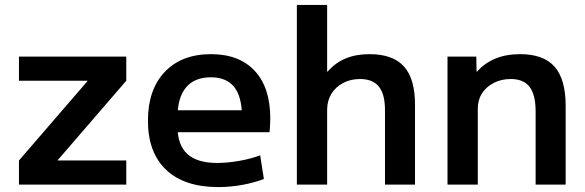

<svg xmlns="http://www.w3.org/2000/svg" viewBox="-20 -750 2377 780"><path d="M57 0V-98L335 -420V-422H57V-520H493V-422L215 -100V-98H493V0Z M867 10Q729 10 655 -60Q581 -130 581 -260Q581 -386 649.5 -458Q718 -530 837 -530Q952 -530 1015 -462Q1078 -394 1078 -269Q1078 -255 1077 -238Q1076 -221 1075 -213H649V-302H981L963 -275Q963 -357 931.5 -396.5Q900 -436 837 -436Q770 -436 735.5 -394.5Q701 -353 701 -272V-237Q701 -161 741 -124.5Q781 -88 862 -88Q904 -88 952 -96.5Q1000 -105 1037 -119L1052 -23Q1014 -8 965 1Q916 10 867 10Z M1186 0V-730H1309V-459H1311Q1342 -495 1384 -512.5Q1426 -530 1481 -530Q1577 -530 1622 -479Q1667 -428 1666 -320V0H1544V-297Q1545 -365 1520 -397Q1495 -429 1443 -429Q1404 -429 1374 -413Q1344 -397 1327 -370Q1310 -343 1309 -307V0Z M1798 0V-520H1915L1916 -459H1918Q1949 -494 1992.5 -512Q2036 -530 2093 -530Q2188 -530 2233 -479Q2278 -428 2278 -320V0H2156V-297Q2156 -365 2131.5 -397Q2107 -429 2055 -429Q2016 -429 1985.5 -413Q1955 -397 1938 -370.5Q1921 -344 1921 -308V0Z"/></svg>

Font: M PLUS 1 Thin SemiBold
Style: Regular
Weight: 600
Version: Version 1.001